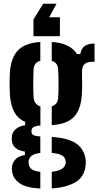

<svg xmlns="http://www.w3.org/2000/svg" viewBox="-20 -838 538 1050"><path d="M200.5 193Q124 189 89.2 165.5Q54.5 142 47.5 107.5Q46 101 45.2 91Q44.5 81 45.5 73.5Q49 49.5 65.8 32.2Q82.5 15 116 10V-9Q52 -18.5 45.5 -65.5Q44 -76.5 44.5 -82.2Q45 -88 45.5 -95.5Q48 -116 67.2 -132.8Q86.5 -149.5 117.5 -153V-171.5Q77.5 -189 57.8 -226.2Q38 -263.5 34 -321Q33.5 -340.5 33 -355.8Q32.5 -371 32.5 -384.5Q32.5 -398 33 -411.8Q33.5 -425.5 34 -441.5Q40 -524 79 -563.5Q118 -603 200.5 -608.5V-505.5Q182.5 -501 173.5 -488.8Q164.5 -476.5 163.5 -456.5Q162.5 -430 162 -404.2Q161.5 -378.5 161.8 -354Q162 -329.5 163.5 -306Q165 -286 174.5 -273.8Q184 -261.5 201 -256V-151.5Q173.5 -149.5 162.8 -142.5Q152 -135.5 152 -123Q152 -122.5 152 -121.5Q152 -120.5 152 -119Q152 -106.5 161.2 -100.2Q170.5 -94 200.5 -91.5V-1.5Q172.5 1.5 157.2 11Q142 20.5 138 36.5Q135.5 43.5 136 51Q136.5 58.5 138 64.5Q142.5 82 158 90.5Q173.5 99 200.5 101.5ZM263 192.5V101.5Q293.5 98.5 312.5 89Q331.5 79.5 337 62.5Q340 55 339.8 48Q339.5 41 336 32Q331.5 16.5 312.2 8.5Q293 0.5 263 -1.5V-89Q350 -84 394.2 -54.8Q438.5 -25.5 447.5 29.5Q449 37 449.2 48.5Q449.5 60 447.5 73Q438.5 134.5 388 161.2Q337.5 188 263 192.5ZM263 -153.5V-256.5Q279 -262 288 -273.5Q297 -285 298 -302.5Q299.5 -326 300 -351.8Q300.5 -377.5 300 -404.5Q299.5 -431.5 298 -458.5Q297 -477 288.2 -488.8Q279.5 -500.5 263 -505V-608.5Q364.5 -602 400.5 -542.5H419.5Q423.5 -572 442.5 -585.8Q461.5 -599.5 497 -600V-500H482.5Q457 -500 442.8 -487.8Q428.5 -475.5 428.5 -444.5V-417Q429 -399.5 429.2 -385.2Q429.5 -371 429.2 -356Q429 -341 427.5 -321Q422.5 -238.5 384.5 -198.8Q346.5 -159 263 -153.5ZM289 -817.5 249 -743.5H307.5V-640H163V-731.5L216 -817.5Z"/></svg>

Font: Big Shoulders Stencil Text Thin ExtraBold
Style: Regular
Weight: 800
Version: Version 2.001